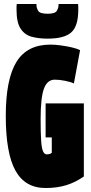

<svg xmlns="http://www.w3.org/2000/svg" viewBox="-20 -934 458 964"><path d="M9 -352Q9 -536 62.5 -623Q116 -710 233 -710Q257 -710 286 -706Q315 -702 341 -696Q367 -690 382 -682L351 -515Q334 -523 306 -528.5Q278 -534 255 -534Q217 -534 200.5 -488.5Q184 -443 184 -338Q184 -268 186.5 -229Q189 -190 196 -174.5Q203 -159 214 -159Q232 -159 240 -167V-244H209V-415H401V-48Q358 -18 312 -4Q266 10 209 10Q106 10 57.5 -77.5Q9 -165 9 -352ZM219 -740Q174 -740 139 -749.5Q104 -759 83.5 -790Q63 -821 63 -885Q63 -892 63 -899.5Q63 -907 64 -914H163V-909Q163 -895 171.5 -880Q180 -865 219 -865Q257 -865 265.5 -880Q274 -895 274 -909V-914H372Q373 -907 373 -899.5Q373 -892 373 -885Q373 -803 338 -771.5Q303 -740 219 -740Z"/></svg>

Font: Georama ExtraCondensed Black
Style: Regular
Weight: 900
Width: 2
Designer: Jean-Baptiste Levee
Foundry: Production Type
Version: Version 1.000